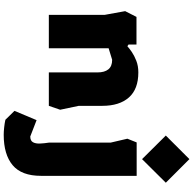

<svg xmlns="http://www.w3.org/2000/svg" viewBox="-23 -774 1040 1034"><g transform="rotate(90 497.0 -257.0)"><path d="M60 0V-301L40 -411L71 -472H220V-429L229 -423Q240 -433 259.5 -446.5Q279 -460 307 -471Q335 -482 370 -482Q460 -482 505 -431Q550 -380 550 -288V-161L571 -61L550 0H370V-262Q370 -300 353.5 -320.5Q337 -341 302 -341L240 -322V0ZM837 -502 710 -630 837 -757 964 -630ZM706 243Q688 243 665.5 240.5Q643 238 625 234L577 185L627 66L715 100Q738 100 746 85.5Q754 71 753 47.5Q752 24 748 -1V-333L727 -423L747 -473H927V42Q927 147 869.5 195Q812 243 706 243Z"/></g></svg>

Font: Rowdies
Style: Regular
Weight: 400
Designer: Jaikishan Patel
Version: Version 1.000; ttfautohint (v1.8.3)